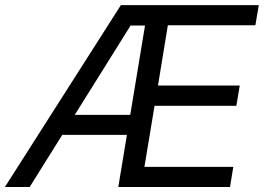

<svg xmlns="http://www.w3.org/2000/svg" viewBox="-44 -748 1056 768"><path d="M-24.4 0 439.5 -727.5H991.2L977.5 -647H627.4L587.9 -405.8H915L901.4 -324.7H574.2L533.7 -80.6H889.2L876 0H429.2L536.1 -646H478.5L74.7 0ZM175.8 -208.5 189 -288.6H523.4L510.3 -208.5Z"/></svg>

Font: Inter 20pt
Style: Italic
Weight: 400
Italic angle: -9.3988°
Version: Version 4.001;git-66647c0bb